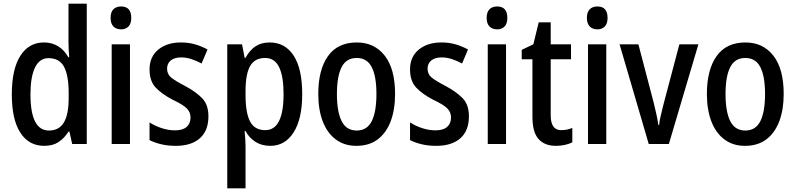

<svg xmlns="http://www.w3.org/2000/svg" viewBox="-20 -780 4309 1040"><path d="M220 10Q136 10 90 -61.5Q44 -133 44 -269Q44 -405 90 -477.5Q136 -550 218 -550Q262 -550 295.5 -529Q329 -508 350 -470H355Q353 -492 352 -514Q351 -536 351 -553V-760H450V0H371L356 -67H351Q328 -31 297 -10.5Q266 10 220 10ZM245 -73Q300 -73 326 -116.5Q352 -160 352 -249V-275Q352 -371 327 -418Q302 -465 243 -465Q194 -465 169.5 -414Q145 -363 145 -269Q145 -73 245 -73Z M636 -745Q691 -745 691 -683Q691 -652 676 -636.5Q661 -621 636 -621Q610 -621 594.5 -636.5Q579 -652 579 -683Q579 -714 594 -729.5Q609 -745 636 -745ZM684 -540V0H585V-540Z M1109 -150Q1109 -72 1062.5 -31Q1016 10 932 10Q889 10 853.5 1.5Q818 -7 790 -21V-117Q817 -99 854 -86.5Q891 -74 928 -74Q970 -74 991 -92.5Q1012 -111 1012 -144Q1012 -172 992 -192.5Q972 -213 915 -240Q857 -270 823.5 -305.5Q790 -341 790 -404Q790 -472 837 -511Q884 -550 960 -550Q1001 -550 1036 -540Q1071 -530 1104 -512L1072 -436Q1046 -450 1018 -459.5Q990 -469 961 -469Q925 -469 905 -452.5Q885 -436 885 -408Q885 -379 906 -361Q927 -343 983 -314Q1041 -283 1075 -248Q1109 -213 1109 -150Z M1441 -550Q1524 -550 1570.5 -479Q1617 -408 1617 -270Q1617 -136 1570.5 -63Q1524 10 1444 10Q1398 10 1364 -11.5Q1330 -33 1310 -70H1305Q1307 -48 1308.5 -26.5Q1310 -5 1310 11V240H1211V-540H1291L1305 -467H1310Q1333 -509 1364.5 -529.5Q1396 -550 1441 -550ZM1416 -466Q1360 -466 1335 -422.5Q1310 -379 1310 -286V-266Q1310 -169 1334.5 -122Q1359 -75 1417 -75Q1467 -75 1491.5 -124.5Q1516 -174 1516 -270Q1516 -366 1492 -416Q1468 -466 1416 -466Z M2120 -271Q2120 -187 2096.5 -124Q2073 -61 2026.5 -25.5Q1980 10 1910 10Q1845 10 1798.5 -25Q1752 -60 1728 -123Q1704 -186 1704 -271Q1704 -402 1756.5 -476Q1809 -550 1913 -550Q2008 -550 2064 -478.5Q2120 -407 2120 -271ZM1805 -270Q1805 -175 1830.5 -124Q1856 -73 1912 -73Q1968 -73 1993.5 -123.5Q2019 -174 2019 -271Q2019 -367 1993.5 -416.5Q1968 -466 1912 -466Q1856 -466 1830.5 -416.5Q1805 -367 1805 -270Z M2520 -150Q2520 -72 2473.5 -31Q2427 10 2343 10Q2300 10 2264.5 1.5Q2229 -7 2201 -21V-117Q2228 -99 2265 -86.5Q2302 -74 2339 -74Q2381 -74 2402 -92.5Q2423 -111 2423 -144Q2423 -172 2403 -192.5Q2383 -213 2326 -240Q2268 -270 2234.5 -305.5Q2201 -341 2201 -404Q2201 -472 2248 -511Q2295 -550 2371 -550Q2412 -550 2447 -540Q2482 -530 2515 -512L2483 -436Q2457 -450 2429 -459.5Q2401 -469 2372 -469Q2336 -469 2316 -452.5Q2296 -436 2296 -408Q2296 -379 2317 -361Q2338 -343 2394 -314Q2452 -283 2486 -248Q2520 -213 2520 -150Z M2673 -745Q2728 -745 2728 -683Q2728 -652 2713 -636.5Q2698 -621 2673 -621Q2647 -621 2631.5 -636.5Q2616 -652 2616 -683Q2616 -714 2631 -729.5Q2646 -745 2673 -745ZM2721 -540V0H2622V-540Z M3020 -75Q3035 -75 3050.5 -78Q3066 -81 3080 -87V-9Q3062 0 3039.5 5Q3017 10 2991 10Q2930 10 2897 -27Q2864 -64 2864 -147V-459H2806V-510L2869 -540L2898 -659H2963V-540H3073V-459H2963V-155Q2963 -75 3020 -75Z M3216 -745Q3271 -745 3271 -683Q3271 -652 3256 -636.5Q3241 -621 3216 -621Q3190 -621 3174.5 -636.5Q3159 -652 3159 -683Q3159 -714 3174 -729.5Q3189 -745 3216 -745ZM3264 -540V0H3165V-540Z M3494 0 3336 -540H3438L3520 -227Q3527 -198 3534.5 -165.5Q3542 -133 3546 -103H3550Q3552 -123 3559 -153.5Q3566 -184 3574 -215L3660 -540H3763L3603 0Z M4225 -271Q4225 -187 4201.5 -124Q4178 -61 4131.5 -25.5Q4085 10 4015 10Q3950 10 3903.5 -25Q3857 -60 3833 -123Q3809 -186 3809 -271Q3809 -402 3861.5 -476Q3914 -550 4018 -550Q4113 -550 4169 -478.5Q4225 -407 4225 -271ZM3910 -270Q3910 -175 3935.5 -124Q3961 -73 4017 -73Q4073 -73 4098.5 -123.5Q4124 -174 4124 -271Q4124 -367 4098.5 -416.5Q4073 -466 4017 -466Q3961 -466 3935.5 -416.5Q3910 -367 3910 -270Z"/></svg>

Font: Noto Sans Georgian Condensed Medium
Style: Regular
Weight: 500
Width: 3
Designer: Monotype Design Team, Akaki Razmadze
Foundry: Google LLC
Version: Version 2.005; ttfautohint (v1.8.4.7-5d5b)